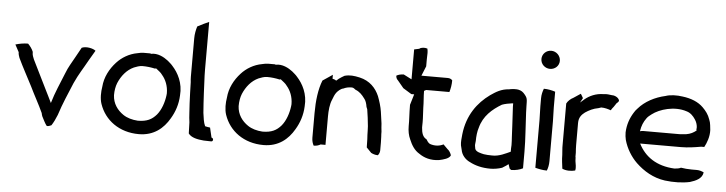

<svg xmlns="http://www.w3.org/2000/svg" viewBox="-44 -861 4037 1068"><g transform="rotate(5 1974.5 -327.5)"><path d="M24 -444 46 -403C46 -390 50 -382 53 -372C77 -321 105 -271 131 -220C154 -172 181 -125 203 -77C204 -71 206 -64 208 -59C217 -42 225 -24 236 -9C245 -4 256 -12 263 -14C274 -31 284 -51 293 -74C315 -142 338 -193 365 -258C389 -311 412 -344 437 -390L471 -448C457 -460 418 -469 393 -458L362 -402C344 -368 329 -348 313 -306C290 -248 267 -199 249 -137C237 -160 226 -186 214 -208C187 -261 161 -317 134 -370C130 -381 124 -392 124 -406V-411C118 -427 106 -443 94 -455C69 -455 44 -450 24 -444Z M526 -252C521 -223 520 -185 530 -156C560 -68 641 -7 751 -7C835 -7 888 -53 921 -110C944 -148 959 -192 961 -241C967 -311 937 -366 904 -402C895 -413 886 -419 875 -429C853 -446 817 -466 780 -458C779 -459 777 -460 775 -460H739C728 -460 717 -458 705 -455C659 -447 618 -422 590 -391C556 -354 530 -306 526 -252ZM595 -211C595 -237 599 -260 607 -280C624 -320 652 -356 692 -374C705 -379 722 -386 739 -386C763 -386 787 -383 809 -378C811 -378 813 -379 815 -380C829 -368 842 -361 852 -346C872 -323 887 -288 887 -247C887 -243 886 -239 886 -236C881 -196 867 -154 843 -125C818 -96 790 -81 739 -81C708 -83 679 -91 657 -106C623 -129 597 -164 595 -211Z M1012 -350C1012 -340 1013 -329 1014 -320C1015 -281 1016 -241 1018 -202C1021 -168 1021 -130 1026 -97L1028 -35C1044 -13 1078 -6 1114 -3L1154 -2C1168 0 1170 -21 1156 -23L1143 -78C1133 -79 1124 -81 1115 -83C1105 -104 1103 -130 1099 -156C1096 -192 1094 -228 1092 -266C1091 -310 1087 -352 1087 -396V-663C1069 -655 1047 -645 1023 -632C1017 -613 1012 -589 1012 -565Z M1222 -252C1217 -223 1216 -185 1226 -156C1256 -68 1337 -7 1447 -7C1531 -7 1584 -53 1617 -110C1640 -148 1655 -192 1657 -241C1663 -311 1633 -366 1600 -402C1591 -413 1582 -419 1571 -429C1549 -446 1513 -466 1476 -458C1475 -459 1473 -460 1471 -460H1435C1424 -460 1413 -458 1401 -455C1355 -447 1314 -422 1286 -391C1252 -354 1226 -306 1222 -252ZM1291 -211C1291 -237 1295 -260 1303 -280C1320 -320 1348 -356 1388 -374C1401 -379 1418 -386 1435 -386C1459 -386 1483 -383 1505 -378C1507 -378 1509 -379 1511 -380C1525 -368 1538 -361 1548 -346C1568 -323 1583 -288 1583 -247C1583 -243 1582 -239 1582 -236C1577 -196 1563 -154 1539 -125C1514 -96 1486 -81 1435 -81C1404 -83 1375 -91 1353 -106C1319 -129 1293 -164 1291 -211Z M1715 -71C1715 -54 1720 -38 1726 -28C1741 -28 1754 -32 1764 -38H1791V-197C1791 -228 1794 -266 1806 -292C1811 -305 1817 -322 1826 -333C1833 -342 1849 -357 1863 -359C1875 -365 1890 -369 1909 -369C1919 -369 1925 -362 1931 -358C1953 -350 1969 -333 1982 -315C1992 -304 1997 -287 2000 -268L2005 -256C2010 -226 2014 -194 2017 -162L2018 -138C2018 -121 2019 -106 2020 -90C2020 -74 2021 -59 2021 -44L2048 -16C2057 -11 2071 -6 2086 -6C2091 -11 2097 -22 2097 -34V-78C2097 -89 2096 -100 2096 -111C2095 -120 2095 -129 2095 -138C2093 -153 2092 -168 2091 -184C2088 -203 2085 -227 2082 -248C2078 -276 2068 -308 2058 -334C2039 -378 2005 -415 1948 -428C1916 -435 1892 -438 1863 -430C1852 -424 1843 -418 1833 -411L1819 -399C1810 -407 1801 -406 1798 -408V-430L1743 -393C1723 -343 1715 -279 1715 -208Z M2150 -456C2150 -445 2155 -436 2161 -431L2195 -390L2242 -361H2258C2251 -340 2247 -322 2240 -301C2240 -277 2241 -254 2242 -231C2242 -214 2244 -200 2243 -183C2243 -155 2248 -130 2258 -109C2271 -78 2287 -51 2316 -34C2343 -15 2380 -2 2428 -9C2452 -14 2484 -22 2491 -41C2487 -54 2479 -67 2469 -74L2445 -98C2424 -87 2397 -84 2369 -94C2359 -100 2354 -108 2348 -118C2327 -128 2320 -151 2318 -181V-190C2319 -204 2318 -218 2318 -231L2315 -291C2315 -324 2311 -353 2311 -385L2322 -391H2452C2458 -410 2462 -433 2462 -457C2457 -463 2448 -468 2437 -468H2289L2311 -522V-560L2312 -597C2312 -605 2311 -613 2309 -621C2295 -626 2274 -625 2264 -616L2236 -610V-443L2191 -466C2175 -466 2160 -462 2150 -456Z M2542 -101C2544 -92 2546 -85 2548 -77C2553 -47 2575 -24 2599 -13C2631 4 2669 14 2716 14C2736 14 2761 10 2781 3C2789 -2 2797 -7 2803 -11L2815 -20L2823 4C2826 6 2829 8 2831 11C2856 11 2880 5 2897 -4V-96C2897 -170 2890 -242 2887 -315L2886 -348C2885 -390 2888 -395 2863 -422C2841 -445 2804 -438 2801 -438C2795 -438 2788 -436 2782 -435C2737 -432 2710 -414 2679 -393C2611 -344 2556 -271 2544 -163C2542 -142 2539 -119 2542 -101ZM2620 -106C2619 -115 2622 -125 2622 -133C2622 -158 2625 -187 2632 -207C2649 -274 2697 -315 2749 -346C2764 -352 2790 -357 2807 -359C2808 -359 2809 -358 2811 -359V-342C2813 -304 2815 -270 2817 -233C2817 -217 2820 -188 2820 -172C2821 -157 2822 -143 2822 -127L2821 -108V-90C2796 -79 2758 -58 2718 -60C2702 -60 2686 -61 2673 -63C2656 -67 2628 -72 2623 -89C2622 -95 2621 -101 2620 -106Z M2946 -619C2946 -590 2970 -568 2998 -568C3026 -568 3049 -589 3049 -617C3049 -646 3025 -669 2997 -669C2969 -669 2946 -647 2946 -619ZM2963 -357C2963 -330 2965 -307 2965 -279V-13C2983 -8 3007 -3 3030 -3C3036 -17 3040 -36 3040 -56V-279C3040 -307 3038 -330 3038 -357V-444C3020 -450 2997 -455 2974 -455C2968 -440 2963 -421 2963 -401Z M3105 -151C3105 -142 3105 -134 3106 -125C3106 -116 3108 -106 3108 -97C3108 -70 3112 -46 3115 -21C3135 -11 3165 -11 3187 -17C3192 -35 3186 -53 3184 -70L3183 -90C3182 -92 3182 -94 3182 -95V-116C3181 -130 3180 -145 3180 -159V-282C3180 -314 3196 -330 3213 -343C3234 -357 3257 -369 3286 -374L3301 -379C3322 -379 3341 -373 3355 -368C3359 -375 3364 -382 3370 -389L3384 -410C3389 -413 3393 -418 3396 -423C3397 -432 3385 -448 3361 -452H3356C3341 -454 3324 -457 3308 -454C3265 -454 3229 -437 3204 -416C3201 -414 3199 -411 3196 -409L3181 -396L3195 -422C3190 -429 3187 -438 3181 -445L3142 -419C3127 -412 3112 -398 3105 -384Z M3448 -253C3448 -238 3450 -224 3453 -211C3466 -164 3493 -120 3526 -88C3569 -47 3623 -14 3689 -5C3737 1 3786 0 3828 -9C3861 -19 3896 -34 3900 -69C3890 -74 3876 -79 3861 -79H3832C3811 -79 3790 -81 3772 -84C3764 -79 3750 -77 3736 -76C3635 -81 3570 -127 3534 -198H3761C3802 -198 3839 -204 3874 -210H3891C3904 -234 3918 -270 3916 -307L3913 -334C3912 -345 3909 -355 3905 -365C3896 -392 3881 -411 3863 -429C3835 -457 3795 -473 3747 -479C3715 -484 3677 -483 3652 -474C3593 -461 3538 -432 3502 -390C3495 -383 3488 -374 3483 -365C3463 -333 3450 -297 3448 -253ZM3527 -266C3532 -298 3541 -319 3557 -341C3564 -351 3573 -357 3583 -365C3624 -397 3707 -422 3776 -399C3798 -393 3814 -376 3825 -359C3834 -346 3839 -331 3840 -316C3840 -311 3839 -306 3839 -301L3841 -298C3825 -285 3809 -276 3784 -272L3761 -270C3754 -269 3747 -269 3740 -269H3546C3539 -269 3533 -268 3527 -266Z"/></g></svg>

Font: SolarCharger
Style: 550
Weight: 400
Designer: Mew Too
Foundry: Cannot Into Space Fonts/KineticPlasma Fonts
Version: Version 1.100